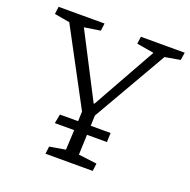

<svg xmlns="http://www.w3.org/2000/svg" viewBox="-125 -821 932 943"><g transform="rotate(20 341.5 -350.0)"><path d="M24 -700H264L259 -661L175 -648L348 -313H352L539 -647L449 -662L454 -700H683L677 -660L597 -646L374 -259L372 -205H476L474 -157H370L366 -52L462 -40L457 0H210L215 -39L298 -53L303 -157H202L211 -205H306L308 -256L99 -647L19 -661Z"/></g></svg>

Font: Literata 12pt Light
Style: Italic
Weight: 300
Italic angle: -2°
Designer: Latin by Veronika Burian and Jose Scaglione. Greek by Irene Vlachou. Cyrillic by Vera Evstafieva
Foundry: TypeTogether
Version: Version 3.002